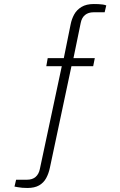

<svg xmlns="http://www.w3.org/2000/svg" viewBox="-20 -751 596 954"><path d="M116 183Q103 183 90.5 182Q78 181 68 179Q58 177 52 176L60 142H114Q141 142 157 128Q173 114 178 89L287 -422H210L217 -462H297L331 -630Q336 -656 348.5 -679Q361 -702 385 -716.5Q409 -731 446 -731Q458 -731 469.5 -730.5Q481 -730 491 -728.5Q501 -727 508 -724L500 -690H445Q419 -690 402.5 -676.5Q386 -663 381 -637L345 -462H451L443 -422H335L228 82Q222 111 209.5 134Q197 157 174.5 170Q152 183 116 183Z"/></svg>

Font: Archivo SemiBold Thin
Style: Regular
Weight: 250
Version: Version 2.001